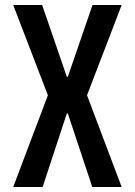

<svg xmlns="http://www.w3.org/2000/svg" viewBox="-20 -750 540 770"><path d="M33 0 172 -368 33 -730H149L248 -442H252L351 -730H468L329 -368L468 0H350L252 -295H248L151 0Z"/></svg>

Font: M PLUS 1 Code Medium
Style: Regular
Weight: 500
Designer: Coji Morishita
Foundry: UNDERFOREST DESIGN
Version: Version 1.002